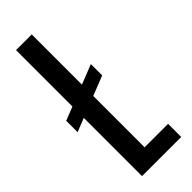

<svg xmlns="http://www.w3.org/2000/svg" viewBox="-278 -893 926 926"><g transform="rotate(-45 185.5 -429.5)"><path d="M-0.5 -369.6V-447.3L276.9 -556.6V-479.5ZM69.3 0V-859.4H176.3V-89.4H336.4V0Z"/></g></svg>

Font: Antonio Medium
Style: Regular
Weight: 500
Designer: Vernon Adams
Foundry: Vernon Adams
Version: Version 1.002